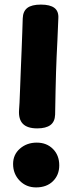

<svg xmlns="http://www.w3.org/2000/svg" viewBox="-20 -798 331 836"><path d="M142 -239Q99 -239 79.5 -259Q60 -279 63 -320Q64 -326 65 -351Q66 -376 67.5 -412.5Q69 -449 70.5 -491.5Q72 -534 74 -577Q76 -620 77 -657Q78 -694 79 -718Q80 -749 99 -763.5Q118 -778 158 -778Q198 -778 217 -763.5Q236 -749 234 -718Q232 -663 230 -623Q228 -583 226.5 -550.5Q225 -518 224 -483.5Q223 -449 222 -405.5Q221 -362 220 -299Q219 -268 199.5 -253.5Q180 -239 142 -239ZM137 18Q94 18 65.5 -11.5Q37 -41 37 -84Q37 -125 67 -151Q97 -177 140 -177Q183 -177 210.5 -149.5Q238 -122 238 -78Q238 -36 210.5 -9Q183 18 137 18Z"/></svg>

Font: Playpen Sans ExtraBold
Style: Regular
Weight: 800
Designer: Laura Meseguer, Veronika Burian, José Scaglione
Foundry: TypeTogether
Version: Version 1.001